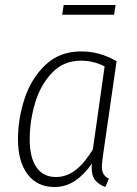

<svg xmlns="http://www.w3.org/2000/svg" viewBox="-20 -738 548 769"><path d="M447 -493 392 -112Q388 -80 388 -71Q388 -53 394.5 -41.5Q401 -30 416 -22L402 11Q375 1 361 -16.5Q347 -34 347 -68L348 -83Q319 -40 281.5 -14.5Q244 11 198 11Q129 11 90.5 -40Q52 -91 52 -180Q52 -262 78.5 -343Q105 -424 162 -478Q219 -532 304 -532Q345 -532 379 -522Q413 -512 447 -493ZM99 -180Q99 -107 126 -68Q153 -29 204 -29Q247 -29 283 -57Q319 -85 352 -140L399 -472Q355 -495 304 -495Q235 -495 188.5 -446.5Q142 -398 120.5 -325.5Q99 -253 99 -180ZM437 -679H229L235 -718H443Z"/></svg>

Font: Fira Sans Condensed ExtraLight
Style: Italic
Weight: 275
Width: 3
Italic angle: -8°
Designer: Carrois Corporate & Edenspiekermann AG
Foundry: Carrois Corporate GbR & Edenspiekermann AG
Version: Version 4.203